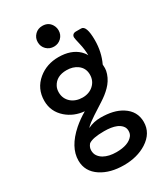

<svg xmlns="http://www.w3.org/2000/svg" viewBox="-257 -897 1097 1276"><g transform="rotate(-30 291.5 -259.0)"><path d="M224.1 -52.2Q270 -74.7 321.5 -74.7Q373 -74.7 413.3 -65.2Q453.6 -55.7 485.8 -35.2Q558.1 10.7 558.1 93.3Q558.1 179.2 476.1 231.4Q403.3 277.3 301.3 277.3Q197.3 277.3 127.9 232.4Q53.2 183.6 53.2 99.6Q53.2 -2.4 161.1 -97.7Q203.1 -134.3 253.9 -163.6Q174.3 -170.9 118.2 -219.7Q55.2 -274.9 55.2 -356.9Q55.2 -451.2 126 -509.8Q190.9 -563 280.8 -563Q377.4 -563 432.6 -510.7Q449.7 -494.6 460 -474.1Q460 -519 448.5 -567.1Q437 -615.2 437 -624.5Q437 -633.8 440.7 -639.4Q444.3 -645 449.2 -647.9Q456.5 -652.3 465.8 -652.3H507.8Q548.3 -652.3 548.3 -539.6Q548.3 -449.2 512.2 -373Q513.2 -362.3 513.2 -344.7Q513.2 -327.1 505.4 -303.7Q497.6 -280.3 484.6 -260Q471.7 -239.7 454.8 -222.7Q438 -205.6 419.2 -190.9Q400.4 -176.3 381.3 -164.1Q274.4 -96.2 253.4 -79.3Q232.4 -62.5 224.1 -52.2ZM371.1 -279.3Q405.3 -310.1 405.3 -358.4Q405.3 -407.7 367.2 -436Q333.5 -460.9 284.2 -460.9Q206.1 -460.9 176.3 -402.8Q166.5 -383.8 166.5 -358.6Q166.5 -333.5 175.8 -313.5Q185.1 -293.5 201.7 -279.1Q218.3 -264.6 240.5 -257.1Q262.7 -249.5 287.8 -249.5Q313 -249.5 334 -257.1Q355 -264.6 371.1 -279.3ZM178.2 38.1Q160.2 58.6 160.2 83.5Q160.2 108.4 172.4 126Q184.6 143.6 204.6 155.3Q243.2 177.2 301.3 177.2Q393.1 177.2 429.2 131.8Q440.9 116.7 440.9 93.8Q440.9 70.8 426.5 54.7Q412.1 38.6 390.6 29.8Q355 15.1 297.9 15.1Q210 15.1 178.2 38.1ZM292.5 -637.7Q259.3 -637.7 235.8 -660.2Q212.4 -683.1 212.4 -717.3Q212.4 -750.5 235.8 -773.9Q258.3 -796.4 292.5 -796.4Q344.7 -796.4 365.7 -749Q372.1 -734.4 372.1 -717.3Q372.1 -683.1 348.6 -660.2Q325.2 -637.7 292.5 -637.7Z"/></g></svg>

Font: Capriola
Style: Regular
Weight: 400
Designer: Viktoriya Grabowska
Foundry: Viktoriya Grabowska
Version: Version 1.007